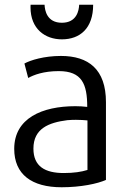

<svg xmlns="http://www.w3.org/2000/svg" viewBox="-20 -779 517 810"><path d="M241 -613C317 -613 373 -659 373 -759H314C313 -735 304 -683 241 -683C178 -683 169 -735 168 -759H109C108.8 -755.4 108.7 -751.8 108.7 -748.3C108.7 -656.6 170.7 -613 241 -613ZM349 -62C324 -54 291 -49 249 -49C170 -49 121 -77 121 -152C121 -237 186 -262 264 -272C277.2 -273.1 289.2 -273.5 300.2 -273.5C319.2 -273.5 335.1 -272.3 349 -271ZM40 -151C40 -43 114 11 240 11C321 11 392 -4 427 -20V-348C427 -487 353 -543 237 -543C166 -543 108 -525 83 -511L99 -450C122 -463 164 -479 228 -479C326 -479 348 -424 348 -328C331 -330 315 -331 298 -331C157.5 -331 40 -280.3 40 -151Z"/></svg>

Font: Repo
Style: Regular
Weight: 400
Designer: Stefan Peev
Foundry: Context Ltd
Version: Version 0.000